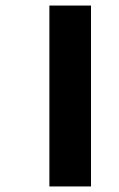

<svg xmlns="http://www.w3.org/2000/svg" viewBox="-20 -674 428 692"><path d="M158 -2H308V-654H158Z"/></svg>

Font: Noto Sans Tamil UI
Style: Bold
Weight: 700
Designer: Jelle Bosma - Monotype Design Team
Foundry: Monotype Imaging Inc.
Version: Version 2.004